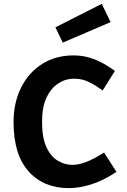

<svg xmlns="http://www.w3.org/2000/svg" viewBox="-20 -956 654 991"><path d="M335 15Q205 15 127.5 -71.5Q50 -158 50 -326Q50 -425 88.5 -503Q127 -581 197 -625.5Q267 -670 359 -670Q395 -670 428.5 -662Q462 -654 497.5 -636.5Q533 -619 573 -590L510 -489Q474 -515 448.5 -528Q423 -541 402.5 -545.5Q382 -550 362 -550Q319 -550 281 -525.5Q243 -501 220 -452Q197 -403 197 -328Q197 -247 219 -198Q241 -149 277.5 -127Q314 -105 355 -105Q384 -105 423.5 -119.5Q463 -134 517 -169L581 -69Q514 -24 451.5 -4.5Q389 15 335 15ZM266 -815 505 -936 551 -842 304 -736Z"/></svg>

Font: Intel One Mono Light
Style: Regular
Weight: 300
Monospace: yes
Designer: Fred Shallcrass
Foundry: Frere-Jones Type LLC
Version: Version 1.004